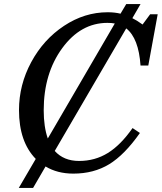

<svg xmlns="http://www.w3.org/2000/svg" viewBox="-20 -840 792 940"><path d="M665 -189Q590 -82 514.5 -36Q439 10 339 10Q261 10 203 -25L142 80H72L155 -62Q73 -146 73 -301Q73 -425 133 -536Q193 -647 293.5 -713.5Q394 -780 507 -780Q542 -780 570 -773L598 -820H668L628 -751Q649 -741 678 -720L715 -770H752L706 -519H668Q659 -653 598 -701L248 -101Q292 -52 367 -52Q445 -52 508 -91Q571 -130 629 -213ZM194 -300Q194 -219 214 -162L542 -725Q526 -728 506 -728Q375 -728 284.5 -604Q194 -480 194 -300Z"/></svg>

Font: Libre Baskerville
Style: Italic
Weight: 400
Italic angle: -15°
Designer: Pablo Impallari, Rodrigo Fuenzalida
Foundry: Pablo Impallari, Rodrigo Fuenzalida
Version: Version 1.051;Glyphs 3.2.3 (3260)